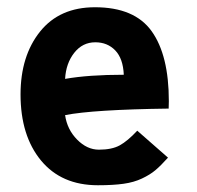

<svg xmlns="http://www.w3.org/2000/svg" viewBox="-20 -519 558 543"><path d="M164.1 -295.9Q230.5 -307.6 330.1 -307.6Q328.1 -353.5 305.9 -376.5Q283.7 -399.4 249.5 -399.4Q213.4 -399.4 189.9 -369.6Q166.5 -339.8 164.1 -295.9ZM248.5 -498.5Q360.4 -498.5 408.9 -430.7Q457.5 -362.8 457.5 -232.9L457 -211.9Q243.2 -209 164.1 -193.4Q169.9 -152.8 198 -124.3Q226.1 -95.7 259.8 -95.7Q296.4 -95.7 318.6 -107.9Q340.8 -120.1 368.2 -149.4L455.1 -73.2Q434.6 -50.3 419.4 -37.6Q404.3 -24.9 381.6 -14.2Q358.9 -3.4 329.6 0.7Q300.3 4.9 256.8 4.9Q153.8 4.9 95.9 -65.2Q38.1 -135.3 38.1 -252Q38.1 -360.8 93.3 -429.7Q148.4 -498.5 248.5 -498.5Z"/></svg>

Font: Fantasque Sans Mono
Style: Bold
Weight: 700
Monospace: yes
Designer: Jany Belluz
Version: Version 1.8.0 ; ttfautohint (v1.8.2)